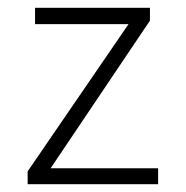

<svg xmlns="http://www.w3.org/2000/svg" viewBox="-20 -473 478 493"><path d="M51 0V-33L310 -411H70V-453H365V-420L110 -41H386V0Z"/></svg>

Font: Inconsolata SemiCondensed Light
Style: Regular
Weight: 300
Width: 4
Monospace: yes
Designer: Raph Levien, Cyreal, Brenton Simpson
Foundry: Raph Levien, Cyreal, Google
Version: Version 3.100; ttfautohint (v1.8.4.7-5d5b)